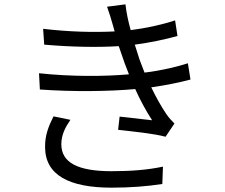

<svg xmlns="http://www.w3.org/2000/svg" viewBox="-20 -818 1040 886"><path d="M305 -265 227 -281C205 -237 187 -195 188 -138C189 -10 299 48 495 48C580 48 659 42 729 31L732 -49C660 -34 587 -28 494 -28C337 -28 263 -69 263 -152C263 -196 281 -230 305 -265ZM502 -698 509 -673C413 -668 299 -671 179 -685L184 -612C309 -601 432 -599 528 -605L555 -527L575 -475C462 -465 310 -464 160 -480L164 -405C318 -394 482 -396 604 -407C626 -358 652 -309 682 -263C650 -267 585 -274 532 -280L525 -219C594 -211 688 -202 744 -187L785 -248C771 -262 759 -275 748 -291C722 -329 699 -372 678 -415C748 -425 811 -438 859 -451L847 -526C800 -511 730 -493 647 -483L624 -543L602 -612C671 -621 742 -636 799 -652L788 -724C724 -703 654 -688 583 -679C572 -719 563 -760 559 -798L474 -787C484 -759 494 -728 502 -698Z"/></svg>

Font: Noto Sans CJK HK
Style: Regular
Weight: 400
Designer: Ryoko NISHIZUKA 西塚涼子 (kana, bopomofo & ideographs); Paul D. Hunt (Latin, Greek & Cyrillic); Sandoll Communications 산돌커뮤니
Foundry: Adobe
Version: Version 2.004;hotconv 1.0.118;makeotfexe 2.5.65603